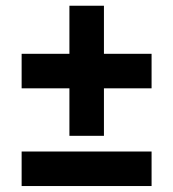

<svg xmlns="http://www.w3.org/2000/svg" viewBox="-20 -658 598 663"><path d="M54.7 -134.8V-15.6H503.4V-134.8ZM338.9 -472.2V-638.2H219.7V-472.2H54.7V-353H219.7V-189H338.9V-353H503.4V-472.2Z"/></svg>

Font: Estedad ExtraBold
Style: Regular
Weight: 800
Designer: Amin Abedi
Version: Version 7.3